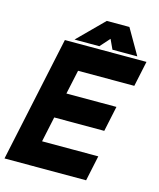

<svg xmlns="http://www.w3.org/2000/svg" viewBox="-142 -946 854 1034"><g transform="rotate(15 285.0 -429.0)"><path d="M-17 0 132 -700H587L557 -558.5H243.5L214.5 -424H493.5L463.5 -282.5H184.5L154.5 -141.5H468L438 0ZM70.5 -71H388H70.5L130.5 -353.5H413H130.5L189.5 -629.5H507H189.5ZM323.5 -858H449.5L531.5 -716H393L368 -770L320 -716H181.5ZM349 -819 294 -761 349 -819H406L436 -761L406 -819Z"/></g></svg>

Font: Tourney Black
Style: Italic
Weight: 900
Italic angle: -12°
Version: Version 1.015